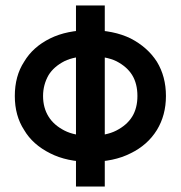

<svg xmlns="http://www.w3.org/2000/svg" viewBox="-20 -580 659 700"><path d="M362 -560H257V100H362ZM34 -230Q34 -158 68 -106Q99 -53 163 -21Q224 10 309 10Q395 10 456 -21Q518 -51 552 -106Q585 -160 585 -230Q585 -301 552 -355Q518 -408 456 -440Q394 -470 309 -470Q224 -470 163 -440Q100 -409 68 -355Q34 -303 34 -230ZM137 -230Q137 -271 157 -306Q176 -337 215 -357Q252 -375 309 -375Q366 -375 404 -357Q443 -337 462 -306Q481 -275 481 -230Q481 -186 462 -155Q443 -124 404 -104Q367 -85 309 -85Q252 -85 215 -104Q176 -124 157 -155Q137 -187 137 -230Z"/></svg>

Font: NM-font
Style: Medium
Weight: 500
Designer: ""
Foundry: ""
Version: ""